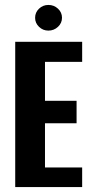

<svg xmlns="http://www.w3.org/2000/svg" viewBox="-20 -761 374 781"><path d="M41.9 0V-591H314.2V-509.3H163V-351H291.5V-259.7H163V-79.7H314.2V0ZM176.8 -636.5Q154.7 -636.5 138.7 -651.9Q122.8 -667.2 122.8 -688.5Q122.8 -710.5 138.7 -725.7Q154.7 -740.9 176.8 -740.9Q199.5 -740.9 215.9 -725.7Q232.2 -710.5 232.2 -688.8Q232.2 -667.2 215.9 -651.9Q199.5 -636.5 176.8 -636.5Z"/></svg>

Font: Alumni Sans Thin
Style: Regular
Weight: 100
Designer: Robert E. Leuschke
Foundry: Robert E. Leuschke
Version: Version 1.018